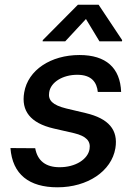

<svg xmlns="http://www.w3.org/2000/svg" viewBox="-20 -787 576 818"><path d="M396.7 -395.2H496.1C492.2 -497.9 431.8 -552.6 318.5 -552.6C196.4 -552.6 99.1 -488.6 83.1 -393.1C69.6 -314.6 109.4 -262.8 208.1 -239.7L296.2 -219.5C347.7 -207 367.2 -185.7 361.5 -152C354.8 -109 302.2 -74.2 233.3 -74.6C175.1 -74.6 139.6 -101.9 130 -155.5L24.5 -156.2C33 -43.7 104.4 11 224.8 11C353.3 11 455.3 -57.9 471.6 -155.5C484.4 -234 442.5 -282 345.9 -305L262.1 -324.9C204.9 -339.1 183.6 -359 189.6 -394.2C196.4 -437.5 247.9 -468.4 308.9 -468.4C371.4 -468.4 392.4 -435.4 396.7 -395.2ZM161.6 -610.8H257.8L346.2 -706L403.8 -610.8H499.6L500.4 -616.1L400.2 -766.7H311.8L162.3 -616.1Z"/></svg>

Font: Margiela Sans Medium
Style: Italic
Weight: 500
Italic angle: -9.39999°
Designer: Stefan Endress, Andreas Faust
Version: Version 1.100;FEAKit 1.0